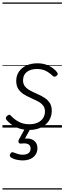

<svg xmlns="http://www.w3.org/2000/svg" viewBox="-20 -1030 520 1550"><path d="M215 19Q169 19 132.5 6Q96 -7 70.5 -26.5Q45 -46 32 -63Q26 -71 27.5 -79Q29 -87 38 -95Q47 -103 54.5 -103.5Q62 -104 69 -95Q94 -67 131 -47Q168 -27 217 -27Q254 -27 282 -39Q310 -51 326.5 -74.5Q343 -98 343 -130Q343 -161 326 -180.5Q309 -200 283 -213.5Q257 -227 227 -240Q197 -253 171 -269.5Q145 -286 128 -311.5Q111 -337 111 -377Q111 -419 132.5 -451Q154 -483 192.5 -501Q231 -519 282 -519Q322 -519 353.5 -507.5Q385 -496 407.5 -479Q430 -462 441 -446Q447 -437 446 -430.5Q445 -424 435 -417Q428 -411 420.5 -411Q413 -411 406 -417Q378 -444 348.5 -458.5Q319 -473 278 -473Q227 -473 196.5 -449Q166 -425 166 -381Q166 -351 182.5 -331.5Q199 -312 225.5 -298Q252 -284 282 -271Q312 -258 338 -241.5Q364 -225 381 -200Q398 -175 398 -137Q398 -91 375 -55.5Q352 -20 311 -0.5Q270 19 215 19ZM162 265Q142 265 115 259.5Q88 254 67 240Q60 234 59.5 226Q59 218 64 210Q69 202 75.5 199.5Q82 197 90 201Q105 207 123.5 213Q142 219 164 219Q194 219 210.5 206Q227 193 227 169Q227 145 208.5 134.5Q190 124 151 129Q143 130 138.5 128Q134 126 131 121Q128 114 128.5 108.5Q129 103 134 94L188 -4H233L171 107L155 94Q193 84 221.5 90.5Q250 97 266 116.5Q282 136 282 167Q282 196 267 218.5Q252 241 225.5 253Q199 265 162 265ZM0 490H480V500H0ZM0 -20H480V0H0ZM0 -505H480V-500H0ZM0 -1010H480V-1000H0Z"/></svg>

Font: Playwrite ZA Guides
Style: Regular
Weight: 400
Designer: Veronika Burian, José Scaglione
Foundry: TypeTogether
Version: Version 1.003